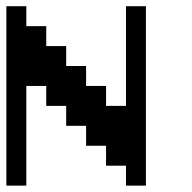

<svg xmlns="http://www.w3.org/2000/svg" viewBox="-20 -582 602 602"><path d="M375 -562.5V-250H312.5V-312.5H250V-375H187.5V-437.5H125V-500H62.5V-562.5H0V0H62.5V-312.5H125V-250H187.5V-187.5H250V-125H312.5V-62.5H375V0H437.5V-562.5Z"/></svg>

Font: Chicago Kare
Style: Regular
Weight: 400
Designer: Duane King
Version: Version 1.001;hotconv 1.0.109;makeotfexe 2.5.65596